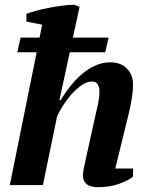

<svg xmlns="http://www.w3.org/2000/svg" viewBox="-20 -772 621 801"><path d="M66 -615H145L156 -669L90 -682V-714Q105 -720 128.5 -726.5Q152 -733 179.5 -738.5Q207 -744 236 -748Q265 -752 291 -752L312 -743L284 -615H433L419 -554H271L228 -354H233Q252 -386 275.5 -415Q299 -444 325 -465.5Q351 -487 380 -499.5Q409 -512 439 -512Q485 -512 510 -485.5Q535 -459 535 -420Q535 -393 530 -362Q525 -331 518 -302L461 -69H535V-35Q515 -19 476.5 -5Q438 9 389 9Q356 9 341 -4.5Q326 -18 326 -37Q326 -55 330.5 -74Q335 -93 340 -118L377 -285Q384 -316 389.5 -341.5Q395 -367 395 -390Q395 -408 387.5 -420Q380 -432 365 -432Q342 -432 319 -415.5Q296 -399 276 -376Q256 -353 240.5 -328Q225 -303 218 -286L159 0H21L133 -554H52Z"/></svg>

Font: PT Serif
Style: Bold Italic
Weight: 700
Italic angle: -12°
Designer: A.Korolkova, O.Umpeleva, V.Yefimov
Foundry: ParaType Ltd
Version: Version 1.000W OFL